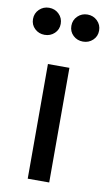

<svg xmlns="http://www.w3.org/2000/svg" viewBox="-115 -775 455 818"><g transform="rotate(10 113.0 -366.5)"><path d="M159 0H66V-496H159ZM196 -616Q171 -616 153.5 -632.5Q136 -649 136 -674Q136 -699 153.5 -716Q171 -733 196 -733Q221 -733 238.5 -716Q256 -699 256 -674Q256 -649 238.5 -632.5Q221 -616 196 -616ZM30 -616Q5 -616 -12.5 -632.5Q-30 -649 -30 -674Q-30 -699 -12.5 -716Q5 -733 30 -733Q55 -733 72.5 -716Q90 -699 90 -674Q90 -649 72.5 -632.5Q55 -616 30 -616Z"/></g></svg>

Font: Wix Madefor Display Medium
Style: Regular
Weight: 500
Designer: Dalton Maag Ltd
Foundry: Dalton Maag Ltd
Version: Version 3.100